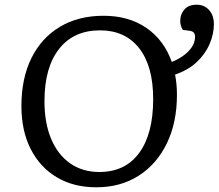

<svg xmlns="http://www.w3.org/2000/svg" viewBox="-20 -782 929 816"><path d="M389 14Q293 14 221.5 -28.5Q150 -71 110.5 -148.5Q71 -226 71 -331Q71 -449 113.5 -535Q156 -621 234.5 -668Q313 -715 420 -715Q527 -715 602 -663.5Q677 -612 710 -519Q732 -527 754.5 -542Q777 -557 793 -578.5Q809 -600 809 -626Q809 -648 787 -651L757 -655Q746 -672 746 -693Q746 -722 764 -742Q782 -762 816 -762Q848 -762 868.5 -739.5Q889 -717 889 -679Q889 -638 871 -595.5Q853 -553 816.5 -518.5Q780 -484 724 -465Q728 -445 730 -423.5Q732 -402 732 -379Q732 -261 689 -172.5Q646 -84 569 -35Q492 14 389 14ZM402 -51Q512 -51 571.5 -132Q631 -213 631 -361Q631 -501 571.5 -577Q512 -653 405 -653Q293 -653 231 -574Q169 -495 169 -352Q169 -259 197.5 -191.5Q226 -124 278.5 -87.5Q331 -51 402 -51Z"/></svg>

Font: Literata 7pt
Style: Italic
Weight: 400
Italic angle: -2°
Designer: Latin by Veronika Burian and Jose Scaglione. Greek by Irene Vlachou. Cyrillic by Vera Evstafieva
Foundry: TypeTogether
Version: Version 3.002